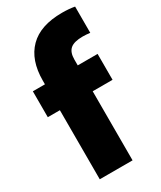

<svg xmlns="http://www.w3.org/2000/svg" viewBox="-205 -891 810 963"><g transform="rotate(-30 200.0 -409.0)"><path d="M264 -584V-550H379V-400H264V0H74V-400H4V-550H74V-571Q74 -690 137.8 -754Q201.5 -818 327 -818Q367 -818 400 -812V-660Q376 -663 358 -663Q307 -663 285.5 -644.2Q264 -625.5 264 -584Z"/></g></svg>

Font: Encode Sans Condensed Black
Style: Regular
Weight: 900
Width: 3
Designer: Multiple Designers
Foundry: Impallari Type
Version: Version 2.000